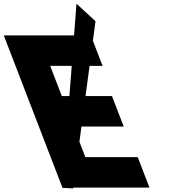

<svg xmlns="http://www.w3.org/2000/svg" viewBox="-285 -1017 938 1041"><path d="M103.9 -660 91.3 -496H50.2L-12.9 -660ZM218.7 -795.9 232.8 -902 129.7 -997 116.5 -825H-264.5L53.3 0L53.2 1.4L111.9 4.5L112.5 0H525.3L461.8 -165H177.8L145.6 -248.3L156.7 -331H385.8L322.2 -496H178.7L200.6 -660H271.1Z"/></svg>

Font: Hussar
Style: BdOpOblFour
Weight: 700
Foundry: Cannot Into Space Fonts
Version: Version 2.00